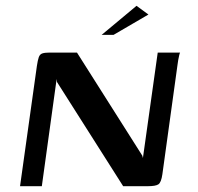

<svg xmlns="http://www.w3.org/2000/svg" viewBox="-20 -641 680 661"><path d="M49 0 107 -414Q110 -434 113.5 -444Q117 -454 125.5 -457Q134 -460 151 -460H245L470 -105L472 -97L523 -460H600Q599 -459 597 -451Q595 -443 593.5 -434Q592 -425 591 -417L539 -41Q535 -13 525.5 -6.5Q516 0 489 0H404L176 -359L175 -369L124 0ZM330 -521 450 -621 491 -591 371 -521Z"/></svg>

Font: Genos Thin Medium
Style: Italic
Weight: 500
Italic angle: -8°
Version: Version 1.010